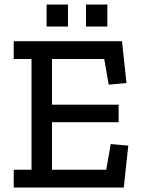

<svg xmlns="http://www.w3.org/2000/svg" viewBox="-20 -833 630 853"><path d="M187 -813H282V-715H187ZM362 -813H457V-715H362ZM41 0V-79H120V-571H41V-650H522L542 -464L463 -457L443 -571H211V-368H507V-290H211V-79H452L472 -193L550 -186L530 0Z"/></svg>

Font: Zilla Slab Medium
Style: Regular
Weight: 500
Designer: Typotheque.com
Foundry: Typotheque type foundry
Version: Version 1.1; 2017